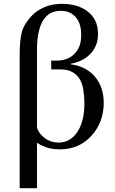

<svg xmlns="http://www.w3.org/2000/svg" viewBox="-20 -777 605 1014"><path d="M465.3 -388.7Q496.1 -360.8 512 -321.5Q527.8 -282.2 527.8 -234.9Q527.8 -130.9 462.6 -59.6Q397.5 11.7 296.9 11.7Q254.4 11.7 225.3 1.5Q196.3 -8.8 179.2 -21H175.3V216.8H84V-490.2Q84 -563.5 95 -606.4Q106 -649.4 147 -692.9Q173.8 -721.7 214.8 -739.3Q255.9 -756.8 307.1 -756.8Q345.2 -756.8 379.4 -747.6Q413.6 -738.3 440.4 -718.3Q467.3 -698.7 482.4 -669.2Q497.6 -639.6 497.6 -597.2Q497.6 -558.1 482.9 -529.3Q468.3 -500.5 447.3 -482.9Q426.8 -464.8 400.9 -454.1Q375 -443.4 354 -440.9L356 -436.5Q378.4 -435.1 409.4 -423.1Q440.4 -411.1 465.3 -388.7ZM425.8 -232.9Q425.8 -267.1 420.2 -301.8Q414.6 -336.4 400.9 -359.4Q386.2 -383.3 361.1 -397Q335.9 -410.6 296.4 -410.6H250.5V-457H283.7Q305.2 -457 328.4 -464.6Q351.6 -472.2 368.2 -487.8Q387.2 -505.4 397.9 -529.3Q408.7 -553.2 408.7 -593.8Q408.7 -654.3 379.4 -687Q350.1 -719.7 302.7 -719.7Q274.4 -719.7 252.7 -710.4Q231 -701.2 212.4 -676.3Q195.3 -653.3 185.3 -612.8Q175.3 -572.3 175.3 -517.1V-102.1Q185.5 -70.8 216.8 -47.4Q248 -23.9 288.6 -23.9Q351.1 -23.9 388.4 -79.8Q425.8 -135.7 425.8 -232.9Z"/></svg>

Font: UniBurma_GGSerif
Style: Book
Weight: 400
Designer: Victor San Kho Lin (for Burmese only and related typography optimization with it)
Foundry: http://www.unimm.org
Version: 2.0